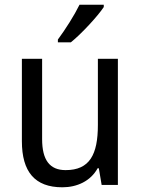

<svg xmlns="http://www.w3.org/2000/svg" viewBox="-20 -786 599 816"><path d="M421 -756V-766H318C296 -721 258 -661 226 -618V-606H281C326 -642 396 -718 421 -756ZM481 -536H396V-255C396 -129 361 -63 259 -63C191 -63 159 -106 159 -195V-536H73V-186C73 -56 128 10 245 10C307 10 365 -16 395 -71H400L412 0H481Z"/></svg>

Font: Noto Sans Bengali SemiCondensed
Style: Regular
Weight: 400
Width: 4
Designer: Jelle Bosma - Monotype Design Team
Foundry: Monotype Imaging Inc.
Version: Version 2.003